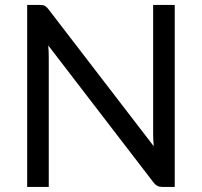

<svg xmlns="http://www.w3.org/2000/svg" viewBox="-20 -736 796 756"><path d="M137 -716.5Q150 -716.5 156.2 -713.2Q162.5 -710 170.5 -700L585.5 -160Q584 -173 583.5 -185.2Q583 -197.5 583 -209V-716.5H668V0H619Q607.5 0 599.8 -4Q592 -8 584.5 -17.5L170 -557Q171 -544.5 171.5 -532.5Q172 -520.5 172 -510.5V0H87V-716.5H137Z"/></svg>

Font: 8514790e538f44c2 - subset of Lato
Style: Regular
Weight: 400
Version: Version 1.104; Western+Polish opensource